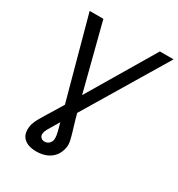

<svg xmlns="http://www.w3.org/2000/svg" viewBox="-216 -867 1131 1220"><g transform="rotate(30 349.0 -256.5)"><path d="M82.5 -727.5H183.1L333 -145Q349.1 -83 363.5 -37.1Q377.9 8.8 385.5 41Q393.1 73.2 389.2 96.2Q382.3 135.7 361.1 162.4Q339.8 189 307.4 202.4Q274.9 215.8 234.4 215.8Q172.9 215.8 141.4 185.5Q109.9 155.3 119.1 96.2Q121.6 81.5 128.2 65.7Q134.8 49.8 145.8 30.3Q156.7 10.7 172.4 -14.4Q188 -39.6 207.8 -71.8Q227.5 -104 252 -145L597.7 -727.5H698.2L295.9 -56.6Q270.5 -13.7 252.7 14.9Q234.9 43.5 224.9 62Q214.8 80.6 212.9 94.7Q210.4 112.3 220.7 123.8Q231 135.3 249 135.3Q268.6 135.3 281.5 122.3Q294.4 109.4 296.4 94.2Q298.3 79.6 295.2 60.8Q292 42 284.4 13.9Q276.9 -14.2 265.1 -56.6Z"/></g></svg>

Font: Inter 17pt
Style: Italic
Weight: 400
Italic angle: -9.3988°
Version: Version 4.001;git-66647c0bb